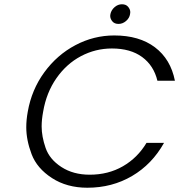

<svg xmlns="http://www.w3.org/2000/svg" viewBox="-20 -873 839 899"><path d="M535 -761Q516 -761 506 -773Q496 -785 496 -799Q496 -803 497 -807Q501 -826 516.5 -839.5Q532 -853 551 -853Q570 -853 580 -841Q590 -829 590 -816Q590 -812 589 -807Q586 -788 570 -774.5Q554 -761 535 -761ZM110 -350Q128 -453 187.5 -534.5Q247 -616 333 -661.5Q419 -707 515 -707Q632 -707 705.5 -651.5Q779 -596 799 -495H717Q700 -566 645.5 -606Q591 -646 504 -646Q427 -646 359 -610Q291 -574 244 -506.5Q197 -439 182 -350Q175 -313 175 -281Q175 -234 193.5 -180.5Q212 -127 267.5 -91Q323 -55 400 -55Q487 -55 555.5 -94.5Q624 -134 666 -204H748Q692 -104 598.5 -49Q505 6 389 6Q293 6 223 -39.5Q153 -85 128 -151Q103 -217 103 -277Q103 -312 110 -350Z"/></svg>

Font: Fz Poppins Light
Style: Italic
Weight: 300
Italic angle: -10°
Designer: Ninad Kale (Devanagari), Jonny Pinhorn (Latin)
Foundry: Indian Type Foundry
Version: Vit hóa bi Vntype.Com & FontZin.Com